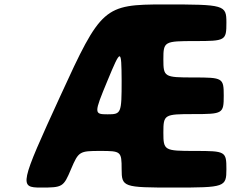

<svg xmlns="http://www.w3.org/2000/svg" viewBox="-20 -845 1103 865"><path d="M432 -165C525 -165 528 -163 528 -83C528 -2 535 0 764 0C993 0 1000 -2 1000 -83C1000 -163 996 -165 858 -165C720 -165 716 -167 716 -248C716 -329 720 -331 852 -331C984 -331 988 -333 988 -414C988 -494 984 -496 852 -496C720 -496 716 -498 716 -578C716 -658 720 -660 858 -660C996 -660 1000 -662 1000 -743C1000 -823 992 -825 720 -825C448 -825 435 -813 252 -413C68 -12 66 0 164 0C262 0 266 -2 300 -83C334 -163 338 -165 432 -165ZM465 -330C403 -330 403 -334 464 -481C525 -628 527 -628 528 -481C528 -334 526 -330 465 -330Z"/></svg>

Font: Hussar Print
Style: Bold
Weight: 700
Foundry: Cannot Into Space Fonts
Version: Version 2.00